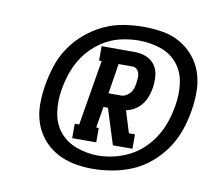

<svg xmlns="http://www.w3.org/2000/svg" viewBox="-59 -969 657 590"><g transform="rotate(10 269.5 -674.5)"><path d="M187 -528V-573H201L235 -777H227V-822H331Q350 -822 367 -815Q384 -808 394 -793.5Q404 -779 405.5 -760Q407 -741 404 -722Q402 -709 397 -695.5Q392 -682 383 -670.5Q374 -659 361.5 -651.5Q349 -644 335 -641L356 -573H375V-528H314L279 -639H265L254 -573H262V-528ZM312 -683Q320 -683 328 -687.5Q336 -692 341 -698.5Q346 -705 348.5 -713Q351 -721 352 -729Q353 -737 353.5 -745Q354 -753 352 -760Q350 -767 344.5 -772Q339 -777 331 -777H288L273 -683ZM263 -446Q233 -446 204 -452Q175 -458 150.5 -472Q126 -486 108 -508Q90 -530 81 -557Q72 -584 72 -614Q72 -644 77 -673Q82 -704 92 -735Q102 -766 120.5 -793.5Q139 -821 165 -843Q191 -865 221 -879Q251 -893 282.5 -898Q314 -903 345 -903Q375 -903 404.5 -898Q434 -893 458.5 -879Q483 -865 501.5 -843Q520 -821 529 -794Q538 -767 538.5 -737Q539 -707 534 -677Q529 -645 518.5 -614Q508 -583 489.5 -555.5Q471 -528 445 -505.5Q419 -483 388.5 -470Q358 -457 326 -451.5Q294 -446 263 -446ZM274 -489Q299 -489 324 -495Q349 -501 372.5 -513Q396 -525 415.5 -544Q435 -563 448.5 -585.5Q462 -608 470 -632.5Q478 -657 482 -682Q488 -717 483.5 -751.5Q479 -786 458.5 -811.5Q438 -837 405.5 -848Q373 -859 338 -859Q313 -859 287.5 -854Q262 -849 239 -837Q216 -825 196 -806Q176 -787 162.5 -764.5Q149 -742 141 -717.5Q133 -693 129 -668Q123 -633 128 -598Q133 -563 153.5 -538Q174 -513 206.5 -501Q239 -489 274 -489Z"/></g></svg>

Font: Iosevka Slab Extrabold
Style: Italic
Weight: 800
Italic angle: -9°
Monospace: yes
Designer: Belleve Invis
Foundry: Belleve Invis
Version: Version 11.1.0; ttfautohint (v1.8.3)